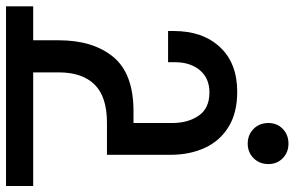

<svg xmlns="http://www.w3.org/2000/svg" viewBox="-210 -594 955 622"><g transform="rotate(-90 267.0 -282.5)"><path d="M281 9Q213 9 167.5 -19Q122 -47 99.5 -96Q77 -145 77 -207V-413H181Q265 -413 304.5 -453Q344 -493 344 -569V-652H-24V-740H558V-652H448V-569Q448 -458 394 -392.5Q340 -327 218 -327H180V-202Q180 -150 204 -115.5Q228 -81 279 -81Q325 -81 351 -112Q377 -143 377 -193V-215H478V-196Q478 -103 426 -47Q374 9 281 9ZM113 175Q85 175 66 156.5Q47 138 47 110Q47 81 66 62Q85 43 113 43Q142 43 161 62Q180 81 180 110Q180 138 161 156.5Q142 175 113 175Z"/></g></svg>

Font: Poppins Medium
Style: Regular
Weight: 500
Designer: Ninad Kale (Devanagari), Jonny Pinhorn (Latin)
Version: Version 5.002